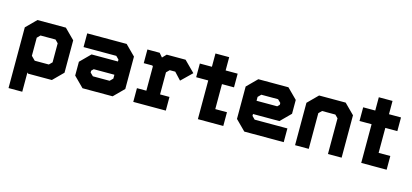

<svg xmlns="http://www.w3.org/2000/svg" viewBox="-69 -1200 4106 1912"><g transform="rotate(15 1984.0 -244.0)"><path d="M62.5 189V-437L165.5 -540H458.5L561.5 -437V-103L458.5 0H213.5L204 -10V189ZM134 120H133.5V-164L225.5 -71.5H424L494 -140V-406L429 -470H203.5L134 -401ZM244 -141.5H389.5L420 -172V-368L389.5 -399H234.5L204 -368V-181.5ZM225.5 -71 133.5 -164V-401L203.5 -470H429L494.5 -406V-140L424 -71Z M774.5 0 671.5 -103V-245.5L774.5 -348.5H1046.5V-368L1016 -398.5H678.5V-540H1085L1188 -437V-103L1085 0ZM811 -69 747 -132V-225L800 -278H1118.5V-137L1049.5 -69ZM811 -69H1049.5L1118.5 -137V-403L1053.5 -467H741H1053.5L1118.5 -403V-278H800L747 -225V-132ZM843.5 -141.5H1016L1046.5 -172V-212H833.5L812.5 -191V-172Z M1298 0.5V-141H1395V-391.5L1387.5 -399H1299V-540H1425.5L1459.5 -500L1498 -540H1692.5L1802 -430.5L1693 -324.5L1624 -398.5H1567L1536.5 -368V-140.5H1633.5V0.5ZM1362 -71H1569.5H1465V-408L1527.5 -470H1662.5L1707.5 -420L1662.5 -470H1527.5L1465 -408L1407 -470H1362H1407L1465.5 -408V-71H1362Z M1964 0V-399H1839.5V-540H1964V-677H2105.5V-540H2229.5V-399H2105.5V-141.5H2226V0ZM2035 -71.5H2164V-71H2035V-471H2166.5V-470.5H2035V-614.5V-471H1903V-471.5H2035Z M2753 -540 2856 -437V-294.5L2753 -191.5H2481V-172L2511.5 -141.5H2849V0H2442.5L2339.5 -103V-437L2442.5 -540ZM2716.5 -471 2780.5 -408V-315L2727.5 -262H2409V-403L2478 -471ZM2716.5 -471H2478L2409 -403V-137L2474 -73H2786.5H2474L2409 -137V-262H2727.5L2780.5 -315V-408ZM2684 -398.5H2511.5L2481 -368V-328H2694L2715 -349V-368Z M2966 0V-437L3069 -540H3343L3446 -437V0H3305V-368L3274.5 -398.5H3137.5L3107 -368V0ZM3037.5 -71H3037V-396L3111 -470H3304.5L3377.5 -397V-71H3377V-397L3304.5 -470H3111L3037.5 -396Z M3648 0V-399H3523.5V-540H3648V-677H3789.5V-540H3913.5V-399H3789.5V-141.5H3910V0ZM3719 -71.5H3848V-71H3719V-471H3850.5V-470.5H3719V-614.5V-471H3587V-471.5H3719Z"/></g></svg>

Font: Tourney Black
Style: Regular
Weight: 900
Version: Version 1.015